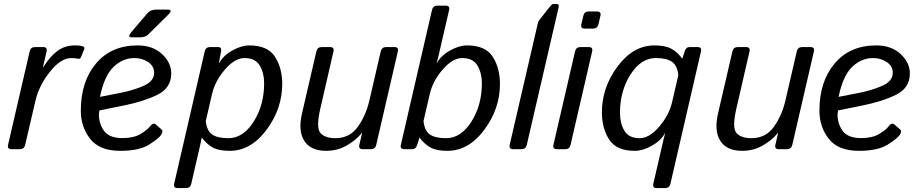

<svg xmlns="http://www.w3.org/2000/svg" viewBox="-20 -749 4627 964"><path d="M37.6 0Q15.6 0 20.5 -22L128.9 -490.7Q133.8 -512.7 155.8 -512.7H196.8Q218.8 -512.7 213.9 -490.7L195.8 -412.6H197.8Q232.9 -467.8 269.8 -494.4Q306.6 -521 356.9 -521Q385.7 -521 397.5 -515.6Q406.7 -511.7 402.3 -501L386.2 -460.9Q382.8 -452.1 372.1 -454.1Q355.5 -457.5 338.4 -457.5Q285.2 -457.5 230.5 -388.4Q175.8 -319.3 158.7 -246.1L106.4 -22Q101.6 0 79.6 0Z M641.6 -561.5Q617.2 -561.5 639.2 -587.4L720.2 -682.6Q735.8 -700.7 762.7 -700.7H821.8Q850.6 -700.7 824.7 -675.3L724.1 -575.7Q709.5 -561.5 682.6 -561.5ZM385.7 -193.4Q385.7 -339.8 462.2 -430.4Q538.6 -521 670.9 -521Q746.6 -521 793.2 -477.8Q839.8 -434.6 839.8 -379.9Q839.8 -307.6 770.8 -273.4Q701.7 -239.3 599.6 -218.8L479.5 -194.8Q476.6 -176.3 476.6 -175.3Q476.6 -127 502.9 -91.3Q529.3 -55.7 595.2 -55.7Q651.4 -55.7 685.5 -76.2Q719.7 -96.7 731.9 -113.3Q749 -136.2 762.7 -123.5L791.5 -98.6Q800.8 -90.3 788.6 -71.3Q777.3 -53.7 728 -22.7Q678.7 8.3 583.5 8.3Q479.5 8.3 432.6 -52Q385.7 -112.3 385.7 -193.4ZM481.9 -262.7 582 -282.2Q650.4 -295.4 702.1 -318.6Q753.9 -341.8 753.9 -383.8Q753.9 -417 723.9 -437.3Q693.8 -457.5 654.8 -457.5Q595.7 -457.5 549.6 -412.6Q503.4 -367.7 481.9 -262.7Z M871.6 195.3Q849.6 195.3 854.5 173.3L1007.8 -490.7Q1012.7 -512.7 1034.7 -512.7H1075.7Q1093.8 -512.7 1089.8 -490.7L1079.1 -432.1H1080.1Q1101.6 -470.7 1147 -495.8Q1192.4 -521 1231.4 -521Q1324.2 -521 1360.6 -464.1Q1397 -407.2 1397 -327.6Q1397 -203.1 1318.4 -97.4Q1239.7 8.3 1133.3 8.3Q1079.1 8.3 1048.8 -8.1Q1018.6 -24.4 993.7 -57.6H992.7Q990.7 -43.9 986.8 -27.8L940.4 173.3Q935.5 195.3 913.6 195.3ZM1013.2 -141.6Q1018.1 -92.8 1044.9 -74Q1071.8 -55.2 1126.5 -55.2Q1200.7 -55.2 1253.4 -137.9Q1306.2 -220.7 1306.2 -331.1Q1306.2 -381.8 1284.2 -419.7Q1262.2 -457.5 1207 -457.5Q1159.2 -457.5 1109.6 -400.1Q1060.1 -342.8 1044.9 -278.3Z M1496.1 -178.7 1568.4 -490.7Q1573.2 -512.7 1595.2 -512.7H1637.2Q1659.2 -512.7 1654.3 -490.7L1587.9 -202.1Q1565.9 -106 1589.4 -80.6Q1612.8 -55.2 1664.1 -55.2Q1735.8 -55.2 1776.4 -112.1Q1816.9 -168.9 1834 -242.2L1891.6 -490.7Q1896.5 -512.7 1918.5 -512.7H1960.4Q1982.4 -512.7 1977.5 -490.7L1869.1 -22Q1864.3 0 1842.3 0H1801.3Q1779.3 0 1784.2 -22L1797.9 -80.6H1795.9Q1767.1 -44.9 1720.5 -18.3Q1673.8 8.3 1617.7 8.3Q1539.6 8.3 1507.8 -41.7Q1476.1 -91.8 1496.1 -178.7Z M2009.8 0Q1987.8 0 1992.7 -22L2148.9 -698.7Q2153.8 -720.7 2175.8 -720.7H2217.8Q2239.7 -720.7 2234.9 -698.7L2180.2 -461.9Q2176.8 -447.8 2172.4 -432.1H2173.3Q2194.8 -470.7 2240.2 -495.8Q2285.6 -521 2324.7 -521Q2417.5 -521 2453.9 -464.1Q2490.2 -407.2 2490.2 -327.6Q2490.2 -203.1 2411.6 -97.4Q2333 8.3 2226.6 8.3Q2172.4 8.3 2142.1 -8.1Q2111.8 -24.4 2086.9 -57.6H2085.9L2074.7 -22Q2067.9 0 2050.8 0ZM2106.4 -141.6Q2111.3 -92.8 2138.2 -74Q2165 -55.2 2219.7 -55.2Q2293.9 -55.2 2346.7 -137.9Q2399.4 -220.7 2399.4 -331.1Q2399.4 -381.8 2377.4 -419.7Q2355.5 -457.5 2300.3 -457.5Q2252.4 -457.5 2202.9 -400.1Q2153.3 -342.8 2138.2 -278.3Z M2556.2 0Q2534.2 0 2539.1 -22L2680.2 -631.3Q2682.1 -641.1 2689 -649.9L2737.8 -711.9Q2751 -729 2756.8 -729H2773.9Q2788.6 -729 2784.7 -711.9L2625 -22Q2620.1 0 2598.1 0Z M2775.9 0Q2753.9 0 2758.8 -22L2867.2 -490.7Q2872.1 -512.7 2894 -512.7H2936Q2958 -512.7 2953.1 -490.7L2844.7 -22Q2839.8 0 2817.9 0ZM2915.5 -605.5Q2893.6 -605.5 2898.9 -627.4L2908.7 -669.4Q2913.6 -691.4 2935.5 -691.4H2977.5Q2999.5 -691.4 2994.6 -669.4L2984.9 -627.4Q2979.5 -605.5 2957.5 -605.5Z M3002 -185.1Q3002 -309.6 3080.6 -415.3Q3159.2 -521 3265.6 -521Q3319.8 -521 3350.1 -504.6Q3380.4 -488.3 3405.3 -455.1H3406.2L3417.5 -490.7Q3424.3 -512.7 3441.4 -512.7H3482.4Q3504.4 -512.7 3499.5 -490.7L3346.2 173.3Q3341.3 195.3 3319.3 195.3H3277.3Q3255.4 195.3 3260.3 173.3L3312 -50.8Q3316.4 -68.8 3319.8 -80.6H3318.8Q3297.4 -42 3252 -16.8Q3206.5 8.3 3167.5 8.3Q3074.7 8.3 3038.3 -48.6Q3002 -105.5 3002 -185.1ZM3092.8 -181.6Q3092.8 -130.9 3114.7 -93Q3136.7 -55.2 3191.9 -55.2Q3239.7 -55.2 3289.3 -112.5Q3338.9 -169.9 3354 -234.4L3385.7 -371.1Q3380.9 -419.9 3354 -438.7Q3327.1 -457.5 3272.5 -457.5Q3198.2 -457.5 3145.5 -374.8Q3092.8 -292 3092.8 -181.6Z M3585 -178.7 3657.2 -490.7Q3662.1 -512.7 3684.1 -512.7H3726.1Q3748 -512.7 3743.2 -490.7L3676.8 -202.1Q3654.8 -106 3678.2 -80.6Q3701.7 -55.2 3752.9 -55.2Q3824.7 -55.2 3865.2 -112.1Q3905.8 -168.9 3922.9 -242.2L3980.5 -490.7Q3985.4 -512.7 4007.3 -512.7H4049.3Q4071.3 -512.7 4066.4 -490.7L3958 -22Q3953.1 0 3931.2 0H3890.1Q3868.2 0 3873 -22L3886.7 -80.6H3884.8Q3856 -44.9 3809.3 -18.3Q3762.7 8.3 3706.5 8.3Q3628.4 8.3 3596.7 -41.7Q3564.9 -91.8 3585 -178.7Z M4094.2 -193.4Q4094.2 -339.8 4170.7 -430.4Q4247.1 -521 4379.4 -521Q4455.1 -521 4501.7 -477.8Q4548.3 -434.6 4548.3 -379.9Q4548.3 -307.6 4479.2 -273.4Q4410.2 -239.3 4308.1 -218.8L4188 -194.8Q4185.1 -176.3 4185.1 -175.3Q4185.1 -127 4211.4 -91.3Q4237.8 -55.7 4303.7 -55.7Q4359.9 -55.7 4394 -76.2Q4428.2 -96.7 4440.4 -113.3Q4457.5 -136.2 4471.2 -123.5L4500 -98.6Q4509.3 -90.3 4497.1 -71.3Q4485.8 -53.7 4436.5 -22.7Q4387.2 8.3 4292 8.3Q4188 8.3 4141.1 -52Q4094.2 -112.3 4094.2 -193.4ZM4190.4 -262.7 4290.5 -282.2Q4358.9 -295.4 4410.6 -318.6Q4462.4 -341.8 4462.4 -383.8Q4462.4 -417 4432.4 -437.3Q4402.3 -457.5 4363.3 -457.5Q4304.2 -457.5 4258.1 -412.6Q4211.9 -367.7 4190.4 -262.7Z"/></svg>

Font: Istok Web
Style: Italic
Weight: 400
Italic angle: -13°
Designer: Andrey V. Panov
Foundry: Andrey V. Panov
Version: Version 1.0.2g